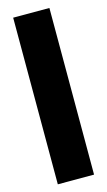

<svg xmlns="http://www.w3.org/2000/svg" viewBox="-114 -760 447 800"><g transform="rotate(-15 109.5 -359.5)"><path d="M187.5 0H31.2V-718.8H187.5Z"/></g></svg>

Font: Signwood
Style: Regular
Weight: 400
Designer: GGBotNet
Foundry: GGBotNet
Version: 0.95